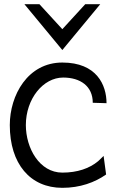

<svg xmlns="http://www.w3.org/2000/svg" viewBox="-20 -890 560 921"><path d="M97 -870 279 -650 461 -870H389L279 -750L169 -870ZM279 -590C113 -590 27 -433 27 -290C27 -104 125 11 279 11C364 11 435 -15 489 -53L477 -142L451 -117C409 -82 351 -62 279 -62C169 -62 104 -180 104 -290C104 -416 187 -518 283 -518C365 -518 425 -477 425 -397L491 -395C491 -482 444 -590 279 -590Z"/></svg>

Font: Charger
Style: Regular
Weight: 400
Designer: Jasper
Foundry: Cannot Into Space Fonts
Version: Version 0.98